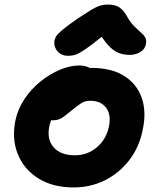

<svg xmlns="http://www.w3.org/2000/svg" viewBox="-20 -809 689 841"><path d="M303.2 12Q210.8 12 147.8 -27.7Q84.8 -67.4 58.1 -133.5Q31.4 -199.6 47.2 -280Q57.6 -330.8 86.9 -374.8Q116.2 -418.8 157.1 -451.9Q198 -485 242.7 -503.6Q287.4 -522.2 327.6 -522.2Q345.2 -522.2 361.4 -516.6Q377.6 -511 387.3 -499.3Q397 -487.6 393.4 -467.6Q385.4 -432.4 365.4 -405.1Q345.4 -377.8 297.6 -362.6Q273.6 -354.6 252.1 -338.6Q230.6 -322.6 215.6 -301.7Q200.6 -280.8 196 -255.8Q184.4 -198.8 214.9 -163.8Q245.4 -128.8 308.6 -128.8Q362.8 -128.8 404.4 -163.9Q446 -199 457.6 -256.8Q467.4 -307.4 444.5 -337.5Q421.6 -367.6 375 -367.6Q351.4 -367.6 333.7 -355.6Q316 -343.6 291.8 -323.6Q274.4 -309.2 262 -299.9Q249.6 -290.6 238.1 -286.3Q226.6 -282 211.2 -282Q193.4 -282 178.4 -299.8Q163.4 -317.6 171.2 -356.6Q176.8 -385.4 198.5 -413.2Q220.2 -441 250.6 -463Q281 -485 314.7 -498.3Q348.4 -511.6 379 -511.6Q468.2 -511.6 523.7 -476.6Q579.2 -441.6 600.5 -381.2Q621.8 -320.8 605.8 -244Q591 -166 546.9 -108.4Q502.8 -50.8 439.7 -19.4Q376.6 12 303.2 12ZM277.4 -564.6Q259.2 -564.6 245.4 -573Q231.6 -581.4 224.2 -595.5Q216.8 -609.6 218 -627Q219 -638 225.5 -649.1Q232 -660.2 254 -678.7Q276 -697.2 323.6 -730Q356.6 -751.6 377.9 -764.7Q399.2 -777.8 416.2 -783.4Q433.2 -789 453.2 -789Q484.6 -789 502.5 -777Q520.4 -765 534.6 -740.4Q550.6 -711.2 567.3 -694.7Q584 -678.2 596.8 -667.2Q609.6 -656.2 616.1 -645Q622.6 -633.8 619 -614.8Q614.6 -593.2 594.3 -580.9Q574 -568.6 548.4 -568.6Q519.8 -568.6 496.9 -578.4Q474 -588.2 452.1 -612.9Q430.2 -637.6 403.8 -682.2L464.8 -680.8Q414.2 -637.8 382.7 -614.1Q351.2 -590.4 332.5 -579.7Q313.8 -569 301.6 -566.8Q289.4 -564.6 277.4 -564.6Z"/></svg>

Font: Shantell Sans Light
Style: Italic
Weight: 300
Italic angle: -11°
Designer: Stephen Nixon, Anya Danilova, Shantell Martin
Foundry: Arrow Type
Version: Version 1.008;[ac192a2d6]